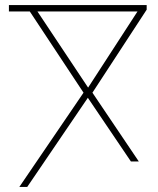

<svg xmlns="http://www.w3.org/2000/svg" viewBox="-20 -734 621 754"><path d="M308 -370 97 -689H15V-714H556V-696L343 -370L525 -100H494L325 -350L87 0H56ZM520 -689H127L326 -390Z"/></svg>

Font: Noto Sans Georgian Thin
Style: Regular
Weight: 250
Designer: Monotype Design team
Foundry: Monotype Imaging Inc.
Version: Version 1.000